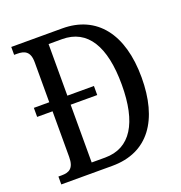

<svg xmlns="http://www.w3.org/2000/svg" viewBox="-129 -825 885 937"><g transform="rotate(-20 313.5 -357.0)"><path d="M31 0H296C484 0 578 -138 578 -357C578 -584 474 -714 296 -714H31V-673H46C84 -673 113 -662 113 -605V-397H33V-350H113V-113C113 -53 86 -41 48 -41H31ZM277 -50H207V-350H345V-397H207V-665H277C409 -665 475 -556 475 -357C475 -159 409 -50 277 -50Z"/></g></svg>

Font: Noto Serif Bengali Condensed
Style: Regular
Weight: 400
Width: 3
Designer: Juan Bruce, Universal Thirst, Indian Type Foundry and the Monotype Design Team.
Foundry: Monotype Imaging Inc.
Version: Version 2.003